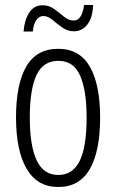

<svg xmlns="http://www.w3.org/2000/svg" viewBox="-20 -737 464 767"><path d="M380 -267Q380 -134 339 -62Q298 10 213 10Q129 10 86.5 -62.5Q44 -135 44 -268Q44 -401 85 -471.5Q126 -542 213 -542Q298 -542 339 -470.5Q380 -399 380 -267ZM99 -268Q99 -155 126.5 -96.5Q154 -38 213 -38Q271 -38 298.5 -94.5Q326 -151 326 -267Q326 -376 300 -435Q274 -494 213 -494Q152 -494 125.5 -436.5Q99 -379 99 -268ZM74 -611Q78 -658 97 -687Q116 -716 150 -716Q176 -716 196.5 -701Q217 -686 235.5 -670.5Q254 -655 274 -655Q292 -655 302 -671.5Q312 -688 316 -717H352Q350 -665 328.5 -638.5Q307 -612 276 -612Q250 -612 229 -627Q208 -642 189.5 -657.5Q171 -673 153 -673Q137 -673 125.5 -657.5Q114 -642 111 -611Z"/></svg>

Font: Noto Sans Ethiopic ExtraCondensed Light
Style: Regular
Weight: 300
Width: 2
Designer: Monotype Design Team
Foundry: Monotype Imaging Inc.
Version: Version 2.102; ttfautohint (v1.8.4.7-5d5b)